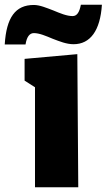

<svg xmlns="http://www.w3.org/2000/svg" viewBox="-73 -792 451 812"><path d="M258 0 254 -563 31 -543V-451L75 -423V0ZM-53 -604H35C40 -636 52 -652 70 -652C94 -652 121 -640 150 -628C179 -617 208 -605 238 -605C309 -605 351 -663 358 -772H269C263 -741 253 -724 234 -724C209 -724 181 -736 152 -748C123 -759 95 -771 70 -771C-8 -771 -46 -718 -53 -604Z"/></svg>

Font: Frost ExtraBold
Style: Regular
Weight: 800
Designer: Lee Frost
Foundry: Lee Frost for Ice Communication Norge AS
Version: Version 2.011;hotconv 1.0.107;makeotfexe 2.5.65593